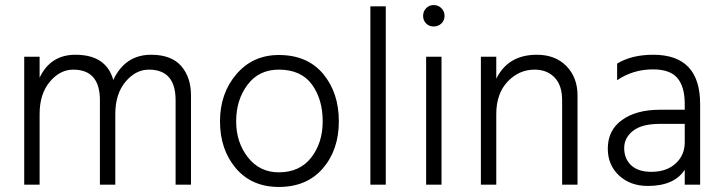

<svg xmlns="http://www.w3.org/2000/svg" viewBox="-20 -732 2865 761"><path d="M737 0H676V-335Q676 -456 570 -456Q518 -456 477.5 -408Q437 -360 437 -280V0H376V-335Q376 -456 270 -456Q218 -456 177.5 -408Q137 -360 137 -280V0H76V-507H137V-424Q180 -515 279 -515Q401 -515 429 -415Q476 -515 579 -515Q659 -515 698 -470.5Q737 -426 737 -354Z M1323 -251Q1323 -138 1259.5 -64.5Q1196 9 1085 9Q978 9 915 -65Q852 -139 852 -251Q852 -362 917 -438Q982 -514 1085 -514Q1198 -514 1260.5 -439.5Q1323 -365 1323 -251ZM916 -251Q916 -168 962.5 -108.5Q1009 -49 1085 -49Q1168 -49 1213.5 -107.5Q1259 -166 1259 -251Q1259 -339 1216 -397.5Q1173 -456 1085 -456Q1006 -456 961 -396Q916 -336 916 -251Z M1509 0H1448V-707H1509Z M1730 0H1669V-507H1730ZM1729.5 -699.5Q1742 -687 1742 -669Q1742 -651 1729.5 -639Q1717 -627 1699 -627Q1681 -627 1669 -639Q1657 -651 1657 -669Q1657 -687 1669 -699.5Q1681 -712 1699 -712Q1717 -712 1729.5 -699.5Z M2269 0H2208V-335Q2208 -394 2178 -425Q2148 -456 2099 -456Q2037 -456 1992 -408.5Q1947 -361 1947 -280V0H1886V-507H1947V-420Q1994 -515 2108 -515Q2181 -515 2225 -470Q2269 -425 2269 -354Z M2562 -51Q2622 -51 2658 -84Q2694 -117 2694 -168V-241H2595Q2524 -241 2489 -213.5Q2454 -186 2454 -145Q2454 -103 2481.5 -77Q2509 -51 2562 -51ZM2694 -59Q2652 5 2548 5Q2478 5 2433.5 -36.5Q2389 -78 2389 -143Q2389 -216 2445.5 -256.5Q2502 -297 2595 -297H2694V-320Q2694 -388 2665 -422.5Q2636 -457 2568 -457Q2489 -457 2426 -414V-480Q2484 -515 2569 -515Q2755 -515 2755 -320V0H2694Z"/></svg>

Font: Hind Madurai Light
Style: Regular
Weight: 300
Designer: Jyotish Sonowal
Foundry: Indian Type Foundry
Version: Version 1.001;PS 1.0;hotconv 1.0.86;makeotf.lib2.5.63406; tt